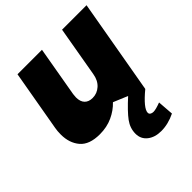

<svg xmlns="http://www.w3.org/2000/svg" viewBox="-211 -679 1054 1054"><g transform="rotate(-45 316.0 -151.5)"><path d="M30 -139Q30 -73 66 -30.5Q102 12 183 12Q238 12 282.5 -8.5Q327 -29 358 -62L535 12L632 -541H442L391 -248Q384 -205 357.5 -181Q331 -157 296 -157Q266 -157 249.5 -174Q233 -191 233 -224Q233 -230 235 -248L286 -541H96L34 -187Q30 -166 30 -139ZM478 133Q467 133 459.5 128Q452 123 452 114Q452 81 535 12L443 -29Q377 31 350 68Q323 105 323 148Q323 189 354 213.5Q385 238 434 238Q488 238 543 211L536 118Q497 133 478 133Z"/></g></svg>

Font: Geom Black
Style: Bold Italic
Weight: 900
Italic angle: -10°
Version: Version 1.102